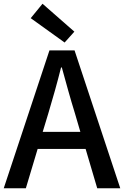

<svg xmlns="http://www.w3.org/2000/svg" viewBox="-20 -1005 662 1025"><path d="M377 -836 207 -985 144 -908 325 -778ZM208 -301 238 -400C262 -480 285 -561 306 -645H310C333 -562 355 -480 380 -400L409 -301ZM499 0H622L378 -736H244L0 0H118L181 -210H437Z"/></svg>

Font: Source Han Sans KR Medium
Style: Regular
Weight: 500
Designer: Ryoko NISHIZUKA (kana & ideographs); Paul D. Hunt (Latin, Greek & Cyrillic); Wenlong ZHANG (bopomofo); Sandoll Communica
Foundry: Adobe Systems Incorporated
Version: Version 1.001;PS 1.001;hotconv 1.0.78;makeotf.lib2.5.61930